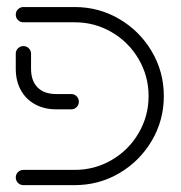

<svg xmlns="http://www.w3.org/2000/svg" viewBox="-20 -539 527 559"><path d="M25.9 -22.2Q25.9 -31.5 32.4 -38Q38.9 -44.4 48.1 -44.4H197.8Q255.9 -44.4 305.4 -73.3Q354.8 -102.2 383.7 -151.7Q412.6 -201.1 412.6 -259.3Q412.6 -317.4 383.7 -366.9Q354.8 -416.3 305.4 -445.2Q255.9 -474.1 197.8 -474.1H48.1Q38.9 -474.1 32.4 -480.6Q25.9 -487 25.9 -496.3Q25.9 -505.6 32.4 -512Q38.9 -518.5 48.1 -518.5H197.8Q268.1 -518.5 327.6 -483.5Q387 -448.5 422 -389.1Q457 -329.6 457 -259.3Q457 -188.9 422 -129.4Q387 -70 327.6 -35Q268.1 0 197.8 0H48.1Q38.9 0 32.4 -6.5Q25.9 -13 25.9 -22.2ZM25.9 -338.9V-382.6Q25.9 -391.9 32.4 -398.3Q38.9 -404.8 48.1 -404.8Q57.4 -404.8 63.9 -398.3Q70.4 -391.9 70.4 -382.6V-338.9Q70.4 -303.7 89.4 -284.4Q108.5 -265.2 143.7 -265.2H187.4Q196.7 -265.2 203.1 -258.7Q209.6 -252.2 209.6 -243Q209.6 -233.7 203.1 -227.2Q196.7 -220.7 187.4 -220.7H143.7Q108.5 -220.7 81.9 -235.4Q55.2 -250 40.6 -276.7Q25.9 -303.3 25.9 -338.9Z"/></svg>

Font: 26F Galaxy Hebrew
Style: Regular
Weight: 400
Designer: C₂₉H₂₅N₃O₅
Version: Version 1.000